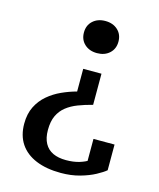

<svg xmlns="http://www.w3.org/2000/svg" viewBox="-114 -640 765 924"><g transform="rotate(15 268.5 -178.0)"><path d="M343 -154V-309H252V-196Q215 -186 178.5 -169.5Q142 -153 112 -127.5Q82 -102 64 -66Q46 -30 46 19Q46 78 73.5 119Q101 160 153 181.5Q205 203 277 203Q328 203 371 191Q414 179 445.5 162Q477 145 492 132V4H387V133Q400 131 408.5 125.5Q417 120 422.5 112Q428 104 430.5 95Q433 86 432 76Q420 92 399.5 106Q379 120 350.5 128.5Q322 137 285 137Q247 137 220 124.5Q193 112 178.5 85.5Q164 59 164 19Q164 -24 177.5 -52.5Q191 -81 215 -100Q239 -119 271.5 -131.5Q304 -144 343 -154ZM296 -559Q334 -559 358 -537Q382 -515 382 -479Q382 -443 358 -421Q334 -399 296 -399Q258 -399 234 -421Q210 -443 210 -479Q210 -515 234 -537Q258 -559 296 -559Z"/></g></svg>

Font: Roboto Serif SemiCondensed Medium
Style: Regular
Weight: 500
Width: 4
Designer: Greg Gazdowicz
Foundry: Commercial Type
Version: Version 1.007